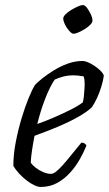

<svg xmlns="http://www.w3.org/2000/svg" viewBox="-20 -742 432 762"><path d="M141 0Q131 0 116 -7Q101 -14 85.5 -26Q70 -38 56 -53Q42 -68 33 -84Q33 -129 42.5 -178Q52 -227 65.5 -272Q79 -317 93.5 -352.5Q108 -388 119 -405Q128 -415 148 -431Q168 -447 194 -463Q220 -479 249 -489.5Q278 -500 307 -500Q321 -500 341 -489Q361 -478 376 -464Q391 -450 392 -441Q389 -420 381.5 -396Q374 -372 364 -351Q354 -330 345 -317Q327 -299 291 -278.5Q255 -258 209.5 -239Q164 -220 117 -203Q111 -172 107 -145Q103 -118 102 -97Q108 -87 121.5 -76.5Q135 -66 151.5 -59Q168 -52 182 -52Q191 -52 202 -60.5Q213 -69 227.5 -85Q242 -101 260.5 -124Q279 -147 303 -176Q311 -176 316 -172.5Q321 -169 323 -164Q313 -139 297 -110.5Q281 -82 258.5 -57Q236 -32 207 -16Q178 0 141 0ZM128 -250Q160 -261 194.5 -276Q229 -291 260 -306.5Q291 -322 309 -336Q311 -345 312.5 -356Q314 -367 314 -374Q316 -392 316 -409.5Q316 -427 312 -439Q301 -441 290.5 -442Q280 -443 272 -443Q249 -443 230.5 -438Q212 -433 197 -426Q178 -398 159.5 -350.5Q141 -303 128 -250ZM272 -608Q265 -608 255 -619Q245 -630 238 -644.5Q231 -659 231 -669Q231 -676 240.5 -685.5Q250 -695 263.5 -703Q277 -711 289.5 -716.5Q302 -722 309 -722Q317 -722 325.5 -710.5Q334 -699 340.5 -685Q347 -671 347 -660Q347 -653 338.5 -644Q330 -635 317 -627Q304 -619 291.5 -613.5Q279 -608 272 -608Z"/></svg>

Font: Texturina 12pt ExtraLight
Style: Italic
Weight: 250
Italic angle: -11°
Designer: Guillermo Torres Carreño
Foundry: Omnibus-Type
Version: Version 1.002